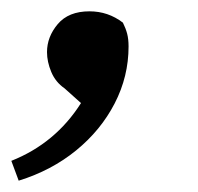

<svg xmlns="http://www.w3.org/2000/svg" viewBox="-24 -158 349 339"><path d="M9 161 -4 126Q74 95 119 24L90 -2Q74 -13 66.5 -31Q59 -49 59 -66Q59 -93 78 -115.5Q97 -138 134 -138Q167 -138 193 -118Q198 -108 200.5 -98.5Q203 -89 203 -76Q203 -23 178.5 24.5Q154 72 110.5 107.5Q67 143 9 161Z"/></svg>

Font: Source Serif Pro SemiBold
Style: Italic
Weight: 600
Italic angle: -12°
Designer: Frank Grießhammer
Foundry: Adobe Systems Incorporated
Version: Version 3.001;hotconv 1.0.111;makeotfexe 2.5.65597